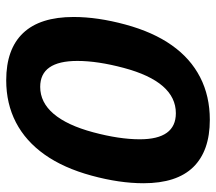

<svg xmlns="http://www.w3.org/2000/svg" viewBox="-60 -650 719 640"><g transform="rotate(90 300.0 -329.5)"><path d="M247.1 9.8Q143.1 9.8 89.6 -46.6Q36.1 -103 36.1 -214.8Q36.1 -294.9 61.3 -387.5Q86.4 -480 130.4 -542.2Q174.3 -604.5 237.1 -636.7Q299.8 -668.9 378.9 -668.9Q482.4 -668.9 536.4 -613.8Q590.3 -558.6 590.3 -447.8Q590.3 -367.7 564.9 -274.7Q539.6 -181.6 494.9 -118.4Q450.2 -55.2 387.7 -22.7Q325.2 9.8 247.1 9.8ZM443.8 -435.5Q443.8 -555.7 356.9 -555.7Q304.7 -555.7 266.8 -512.2Q229 -468.8 205.8 -381.8Q182.6 -294.9 182.6 -227.5Q182.6 -103.5 269 -103.5Q320.8 -103.5 358.9 -148.2Q397 -192.9 420.4 -280Q443.8 -367.2 443.8 -435.5Z"/></g></svg>

Font: Liberation Mono
Style: Bold Italic
Weight: 700
Italic angle: -12°
Monospace: yes
Designer: Steve Matteson
Foundry: Ascender Corporation
Version: Version 2.1.5